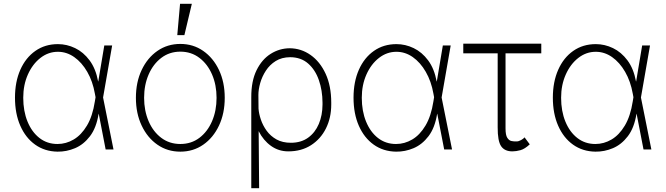

<svg xmlns="http://www.w3.org/2000/svg" viewBox="-20 -784 3494 1007"><path d="M281.6 11.4Q214.5 10.3 164.4 -25.4Q114.3 -61.1 86.5 -124.5Q58.6 -187.9 58.6 -271.7Q58.6 -354.8 86.6 -418.1Q114.7 -481.5 165.5 -517Q216.3 -552.6 283.7 -552.6Q330.6 -552.6 374.1 -531.6Q417.6 -510.7 449.9 -467.3Q482.2 -424 494.7 -356.9H495.4L527 -545.5H568.2L520.6 -272.7L575.3 0H534.1L497.9 -187.1H497.2Q485.4 -113.6 452.1 -69.8Q418.7 -25.9 373.8 -6.9Q328.8 12.1 281.6 11.4ZM481.2 -274.1 477.6 -293Q466.3 -357.6 437.7 -407.1Q409.1 -456.7 369.3 -484.6Q329.5 -512.4 283.7 -512.4Q233.3 -512.4 191.9 -480.1Q150.6 -447.8 126.2 -393.1Q101.9 -338.4 101.9 -271.3Q101.9 -201.3 124.3 -146.5Q146.7 -91.6 187 -60.2Q227.3 -28.8 281.6 -28.8Q326.3 -28.8 366.5 -52.4Q406.6 -76 436.1 -125.4Q465.6 -174.7 477.6 -252.5Z M925.8 11.4Q858.3 11.4 805.8 -25Q753.2 -61.4 723 -125.4Q692.8 -189.3 692.8 -271Q692.8 -353 723 -416.9Q753.2 -480.8 805.8 -517.2Q858.3 -553.6 925.8 -553.6Q993.3 -553.6 1045.8 -517Q1098.4 -480.5 1128.6 -416.7Q1158.7 -353 1158.7 -271Q1158.7 -189.3 1128.6 -125.4Q1098.4 -61.4 1045.8 -25Q993.3 11.4 925.8 11.4ZM925.8 -28.8Q983.3 -28.8 1025.9 -61.1Q1068.5 -93.4 1092.2 -148.4Q1115.8 -203.5 1115.8 -271Q1115.8 -338.4 1092.2 -393.3Q1068.5 -448.2 1025.7 -480.6Q983 -513.1 925.8 -513.1Q869 -513.1 826.2 -480.6Q783.4 -448.2 759.6 -393.3Q735.8 -338.4 735.8 -271Q735.8 -203.5 759.4 -148.4Q783 -93.4 825.8 -61.1Q868.6 -28.8 925.8 -28.8ZM909.8 -599.8 924.4 -764.2H986.2L947.1 -599.8Z M1297.9 203.1V-274.1Q1297.6 -358.7 1325.6 -415.7Q1353.7 -472.7 1399.7 -501.6Q1445.7 -530.5 1499.3 -530.9Q1559.3 -530.5 1608.8 -495.7Q1658.4 -460.9 1687.9 -397Q1717.3 -333.1 1717.3 -245.7V-235.8Q1717.3 -166.2 1689.6 -110.6Q1661.9 -55 1611.3 -22.5Q1560.7 9.9 1492.2 9.9Q1441.4 9.9 1401.3 -18.8Q1361.2 -47.6 1336.6 -96.2L1339.1 203.1ZM1335.9 -214.5Q1337.7 -187.9 1348.2 -156.8Q1358.7 -125.7 1378.7 -98Q1398.8 -70.3 1430.2 -52.7Q1461.6 -35.2 1505.7 -35.2Q1558.9 -35.2 1595.9 -61.8Q1632.8 -88.4 1652 -133.7Q1671.2 -179 1671.5 -235.8V-245.7Q1671.2 -310 1652.3 -364Q1633.5 -418 1596.1 -450.8Q1558.6 -483.7 1502.1 -484Q1457.7 -483.7 1426.1 -464Q1394.5 -444.2 1374.5 -413.4Q1354.4 -382.5 1344.8 -348.5Q1335.2 -314.6 1335.2 -285.9Z M2057.2 11.4Q1990.1 10.3 1940 -25.4Q1889.9 -61.1 1862 -124.5Q1834.2 -187.9 1834.2 -271.7Q1834.2 -354.8 1862.2 -418.1Q1890.3 -481.5 1941.1 -517Q1991.8 -552.6 2059.3 -552.6Q2106.2 -552.6 2149.7 -531.6Q2193.2 -510.7 2225.5 -467.3Q2257.8 -424 2270.2 -356.9H2271L2302.6 -545.5H2343.8L2296.2 -272.7L2350.9 0H2309.7L2273.4 -187.1H2272.7Q2261 -113.6 2227.6 -69.8Q2194.2 -25.9 2149.3 -6.9Q2104.4 12.1 2057.2 11.4ZM2256.7 -274.1 2253.2 -293Q2241.8 -357.6 2213.2 -407.1Q2184.7 -456.7 2144.9 -484.6Q2105.1 -512.4 2059.3 -512.4Q2008.9 -512.4 1967.5 -480.1Q1926.1 -447.8 1901.8 -393.1Q1877.5 -338.4 1877.5 -271.3Q1877.5 -201.3 1899.9 -146.5Q1922.2 -91.6 1962.5 -60.2Q2002.8 -28.8 2057.2 -28.8Q2101.9 -28.8 2142 -52.4Q2182.2 -76 2211.6 -125.4Q2241.1 -174.7 2253.2 -252.5Z M2818.9 -555V-504.3H2631.4V-110.4Q2631.4 -75.6 2640.6 -61.3Q2649.9 -46.9 2662.5 -44.4Q2675.1 -41.9 2685 -42.3Q2688.6 -42.3 2690 -42.3Q2700.3 -42.3 2713.2 -49.5Q2726.2 -56.8 2731.2 -63.6L2758.5 -27Q2732.6 -2.8 2709.9 3.6Q2687.1 9.9 2667.3 9.9Q2626.8 9.9 2608.3 -17.2Q2589.8 -44.4 2590.2 -116.5V-504.3H2409.8V-555Z M3102.6 11.4Q3035.5 10.3 2985.4 -25.4Q2935.4 -61.1 2907.5 -124.5Q2879.6 -187.9 2879.6 -271.7Q2879.6 -354.8 2907.7 -418.1Q2935.7 -481.5 2986.5 -517Q3037.3 -552.6 3104.8 -552.6Q3151.6 -552.6 3195.1 -531.6Q3238.6 -510.7 3271 -467.3Q3303.3 -424 3315.7 -356.9H3316.4L3348 -545.5H3389.2L3341.6 -272.7L3396.3 0H3355.1L3318.9 -187.1H3318.2Q3306.5 -113.6 3273.1 -69.8Q3239.7 -25.9 3194.8 -6.9Q3149.9 12.1 3102.6 11.4ZM3302.2 -274.1 3298.7 -293Q3287.3 -357.6 3258.7 -407.1Q3230.1 -456.7 3190.3 -484.6Q3150.6 -512.4 3104.8 -512.4Q3054.3 -512.4 3013 -480.1Q2971.6 -447.8 2947.3 -393.1Q2922.9 -338.4 2922.9 -271.3Q2922.9 -201.3 2945.3 -146.5Q2967.7 -91.6 3008 -60.2Q3048.3 -28.8 3102.6 -28.8Q3147.4 -28.8 3187.5 -52.4Q3227.6 -76 3257.1 -125.4Q3286.6 -174.7 3298.7 -252.5Z"/></svg>

Font: Inter UI Extra Light
Style: Regular
Weight: 200
Designer: Rasmus Andersson
Foundry: rsms
Version: 3.2;8d6f07862